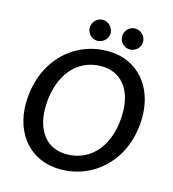

<svg xmlns="http://www.w3.org/2000/svg" viewBox="-129 -1002 1007 1116"><g transform="rotate(15 375.0 -444.0)"><path d="M719 -409.5Q719 -349.5 706 -295Q693 -240.5 668.8 -194.2Q644.5 -148 610 -110.8Q575.5 -73.5 533 -47.2Q490.5 -21 441 -6.8Q391.5 7.5 336.5 7.5Q269 7.5 214.8 -16.5Q160.5 -40.5 122.8 -82.8Q85 -125 64.8 -183Q44.5 -241 44.5 -309.5Q44.5 -370 57.8 -424.5Q71 -479 95 -525.5Q119 -572 153.5 -609.5Q188 -647 230.5 -673.2Q273 -699.5 322.5 -713.8Q372 -728 427 -728Q494.5 -728 548.5 -704Q602.5 -680 640.5 -637.2Q678.5 -594.5 698.8 -536.2Q719 -478 719 -409.5ZM603 -407Q603 -458.5 590 -500.2Q577 -542 552.5 -571.8Q528 -601.5 492.8 -617.5Q457.5 -633.5 413.5 -633.5Q357 -633.5 310.2 -610.8Q263.5 -588 230.2 -546Q197 -504 178.5 -444.8Q160 -385.5 160 -313Q160 -261.5 173 -219.8Q186 -178 210.2 -148.2Q234.5 -118.5 269.5 -102.5Q304.5 -86.5 349 -86.5Q406 -86.5 452.8 -109.2Q499.5 -132 533 -173.8Q566.5 -215.5 584.8 -274.8Q603 -334 603 -407ZM415 -832Q415 -819 409.8 -807.8Q404.5 -796.5 395.8 -788.2Q387 -780 375.5 -775Q364 -770 351 -770Q338.5 -770 327.2 -775Q316 -780 307.5 -788.2Q299 -796.5 294 -807.8Q289 -819 289 -832Q289 -845 294 -856.8Q299 -868.5 307.5 -877.2Q316 -886 327.2 -891Q338.5 -896 351 -896Q364 -896 375.5 -891Q387 -886 395.8 -877.2Q404.5 -868.5 409.8 -856.8Q415 -845 415 -832ZM610 -832Q610 -819 605 -807.8Q600 -796.5 591.2 -788.2Q582.5 -780 571 -775Q559.5 -770 546.5 -770Q533.5 -770 522.2 -775Q511 -780 502.5 -788.2Q494 -796.5 489 -807.8Q484 -819 484 -832Q484 -845 489 -856.8Q494 -868.5 502.5 -877.2Q511 -886 522.2 -891Q533.5 -896 546.5 -896Q559.5 -896 571 -891Q582.5 -886 591.2 -877.2Q600 -868.5 605 -856.8Q610 -845 610 -832Z"/></g></svg>

Font: Lato SemiBold
Style: Italic
Weight: 600
Italic angle: -7°
Designer: Lukasz Dziedzic with Adam Twardoch and Botio Nikoltchev
Foundry: tyPoland Lukasz Dziedzic
Version: Version 2.015; 2015-08-06; http://www.latofonts.com/